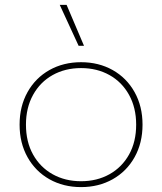

<svg xmlns="http://www.w3.org/2000/svg" viewBox="-20 -749 662 784"><path d="M224 -729H252L323 -562H301ZM60 -240Q60 -315 92.5 -373Q125 -431 182 -463Q239 -495 311 -495Q383 -495 440 -463Q497 -431 529.5 -373Q562 -315 562 -240Q562 -165 529.5 -107Q497 -49 440 -17Q383 15 311 15Q239 15 182 -17Q125 -49 92.5 -107Q60 -165 60 -240ZM86 -240Q86 -170 115 -118Q144 -66 195 -37.5Q246 -9 311 -9Q376 -9 427 -37.5Q478 -66 507 -118Q536 -170 536 -240Q536 -309 507 -361.5Q478 -414 427 -442.5Q376 -471 311 -471Q246 -471 195 -442.5Q144 -414 115 -361.5Q86 -309 86 -240Z"/></svg>

Font: Prompt Thin
Style: Regular
Weight: 100
Designer: Katatrad Team
Foundry: CadsonDemak
Version: Version 1.030